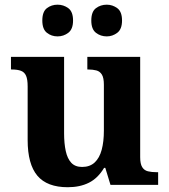

<svg xmlns="http://www.w3.org/2000/svg" viewBox="-20 -774 707 804"><path d="M263.7 10Q177.2 10 136.5 -38.2Q95.8 -86.5 95.8 -187.7V-412.1Q95.8 -441.5 89.2 -456.6Q82.7 -471.7 68.2 -477.3Q53.8 -483 29.5 -483H25.9V-536H248.4V-215.9Q248.4 -173.5 255.3 -141.7Q262.2 -109.8 278.5 -92.3Q294.8 -74.9 323.8 -74.9Q356.2 -74.9 376.4 -93.6Q396.6 -112.4 405.8 -146.6Q415 -180.8 415 -227V-419.1Q415 -448.2 406.6 -461.7Q398.2 -475.3 383.5 -479.1Q368.8 -483 349.3 -483H345.7V-536H567V-116Q567 -87.5 575.6 -73.9Q584.2 -60.3 599.5 -56.7Q614.8 -53 633.9 -53H642.2V0H442.6L420.9 -71.1H415.9Q390.1 -27.9 352.6 -9Q315 10 263.7 10ZM427.2 -621.6Q401.2 -621.6 381.8 -636.7Q362.3 -651.8 362.3 -688Q362.3 -725.2 381.8 -739.8Q401.2 -754.4 427.2 -754.4Q451.1 -754.4 471.1 -739.8Q491 -725.2 491 -688Q491 -651.8 471.1 -636.7Q451.1 -621.6 427.2 -621.6ZM221 -621.6Q195.5 -621.6 176.4 -636.7Q157.2 -651.8 157.2 -688Q157.2 -725.2 176.4 -739.8Q195.5 -754.4 221 -754.4Q246.1 -754.4 266 -739.8Q285.9 -725.2 285.9 -688Q285.9 -651.8 266 -636.7Q246.1 -621.6 221 -621.6Z"/></svg>

Font: Noto Serif Gurmukhi
Style: Regular
Weight: 400
Designer: Vaibhav Singh and the Monotype Design Team
Foundry: Monotype Imaging Inc.
Version: Version 2.003